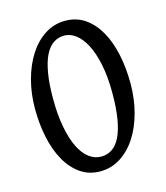

<svg xmlns="http://www.w3.org/2000/svg" viewBox="-96 -678 662 767"><g transform="rotate(-15 234.5 -294.0)"><path d="M352.1 -275.9Q352.1 -342.8 341.6 -393.6Q331.1 -444.3 313.5 -478.3Q295.9 -512.2 272.9 -529.5Q250 -546.9 225.1 -546.9Q200.2 -546.9 180.2 -533.4Q160.2 -520 146.2 -491.9Q132.3 -463.9 124.8 -419.9Q117.2 -376 117.2 -314.9Q117.2 -248 127 -196.8Q136.7 -145.5 153.6 -111.1Q170.4 -76.7 193.6 -59.1Q216.8 -41.5 244.1 -41.5Q269.5 -41.5 289.6 -54.9Q309.6 -68.4 323.5 -96.9Q337.4 -125.5 344.7 -169.7Q352.1 -213.9 352.1 -275.9ZM432.1 -293.9Q432.1 -231 417.2 -174.8Q402.3 -118.7 375.2 -76.7Q348.1 -34.7 309.8 -10Q271.5 14.6 225.1 14.6Q178.7 14.6 143.6 -10Q108.4 -34.7 84.7 -76.7Q61 -118.7 49.1 -174.8Q37.1 -231 37.1 -293.9Q37.1 -356.9 52.2 -413.1Q67.4 -469.2 94.5 -511.5Q121.6 -553.7 159.7 -578.4Q197.8 -603 244.1 -603Q290.5 -603 325.7 -578.6Q360.8 -554.2 384.5 -512.2Q408.2 -470.2 420.2 -413.8Q432.1 -357.4 432.1 -293.9Z"/></g></svg>

Font: Gentium Plus Viet
Style: Regular
Weight: 400
Designer: J. Victor Gaultney, Annie Olsen, Iska Routamaa, Becca Hirsbrunner
Foundry: SIL International
Version: Version 5.000